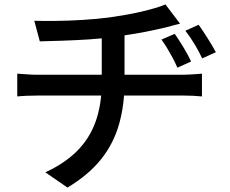

<svg xmlns="http://www.w3.org/2000/svg" viewBox="-20 -787 1040 868"><path d="M770 -634Q788 -608 808.5 -574.5Q829 -541 844 -509L782 -481Q771 -506 760 -526.5Q749 -547 737 -567Q725 -587 710 -608ZM878 -675Q896 -650 917.5 -616Q939 -582 956 -551L894 -523Q882 -548 870.5 -568.5Q859 -589 846.5 -608Q834 -627 818 -648ZM135 -693Q173 -692 231.5 -692.5Q290 -693 354.5 -697Q419 -701 473 -708Q509 -713 546 -719.5Q583 -726 617.5 -734Q652 -742 681 -750.5Q710 -759 728 -767L794 -680Q773 -675 757 -670.5Q741 -666 729 -663Q699 -656 661.5 -648Q624 -640 583.5 -633.5Q543 -627 503 -621Q447 -613 384 -609Q321 -605 262.5 -603Q204 -601 160 -600ZM185 -8Q272 -48 328.5 -104.5Q385 -161 412.5 -238Q440 -315 440 -414Q440 -414 440 -440Q440 -466 440 -514.5Q440 -563 440 -632L543 -645Q543 -620 543 -590Q543 -560 543 -529Q543 -498 543 -472.5Q543 -447 543 -431.5Q543 -416 543 -416Q543 -312 518 -224.5Q493 -137 436.5 -66.5Q380 4 285 61ZM58 -454Q77 -453 101 -451Q125 -449 148 -449Q161 -449 200 -449Q239 -449 295 -449Q351 -449 414.5 -449Q478 -449 542 -449Q606 -449 661.5 -449Q717 -449 756 -449Q795 -449 809 -449Q820 -449 835.5 -450Q851 -451 867 -452Q883 -453 893 -454V-351Q875 -353 853 -354Q831 -355 811 -355Q798 -355 759 -355Q720 -355 664 -355Q608 -355 544 -355Q480 -355 416 -355Q352 -355 296 -355Q240 -355 201 -355Q162 -355 149 -355Q126 -355 101.5 -354Q77 -353 58 -351Z"/></svg>

Font: Noto Sans SC Thin Medium
Style: Regular
Weight: 500
Version: Version 2.004-H2;hotconv 1.0.118;makeotfexe 2.5.65603